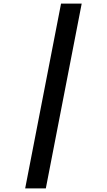

<svg xmlns="http://www.w3.org/2000/svg" viewBox="-20 -855 590 1060"><path d="M119 185 317 -835H431L233 185Z"/></svg>

Font: Lode Term
Style: Bold Italic
Weight: 700
Italic angle: -11°
Monospace: yes
Designer: Belleve Invis
Foundry: Belleve Invis
Version: Version 29.2.0